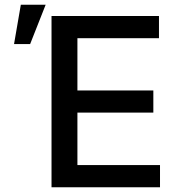

<svg xmlns="http://www.w3.org/2000/svg" viewBox="-20 -795 762 815"><path d="M39.6 -607.9 68.4 -774.9H173.8L107.9 -607.9ZM198.7 0V-727.1H654.8V-632.8H308.6V-411.1H630.9V-316.9H308.6V-94.2H659.2V0Z"/></svg>

Font: Interop Med
Style: Regular
Weight: 500
Designer: Rasmus Andersson, Google, Jang Haemin
Foundry: jhaemin
Version: Version 1.007